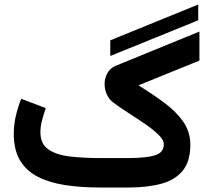

<svg xmlns="http://www.w3.org/2000/svg" viewBox="-20 -836 936 856"><path d="M471.7 -586.4V-656.2L863.8 -815.9V-745.6ZM550.8 0H427.2Q341.8 0 271 -10.7Q200.2 -21.5 148.7 -47.9Q97.2 -74.2 69.3 -120.8Q41.5 -167.5 41.5 -239.3Q41.5 -281.2 51 -321.3Q60.5 -361.3 74.7 -395.5L184.1 -354Q176.3 -331.5 168.2 -302.5Q160.2 -273.4 160.2 -246.6Q160.2 -194.8 195.3 -170.2Q230.5 -145.5 291 -138.4Q351.6 -131.3 427.2 -131.3H550.3Q631.8 -131.3 671.1 -143.6Q710.4 -155.8 710.4 -192.9Q710.4 -211.9 686.8 -235.1Q663.1 -258.3 627.2 -283Q591.3 -307.6 553.2 -332Q515.1 -356.4 486.3 -377.9Q466.8 -392.1 456.5 -414.8Q446.3 -437.5 446.3 -461.4Q446.3 -487.3 459 -510.3Q471.7 -533.2 497.6 -543.5L869.1 -695.3V-565.9L597.2 -455.6Q660.6 -416.5 713.1 -377.4Q765.6 -338.4 797.1 -293.2Q828.6 -248 828.6 -190.9Q828.6 -117.2 794.9 -75.4Q761.2 -33.7 699 -16.8Q636.7 0 550.8 0Z"/></svg>

Font: Vazirmatn FD
Style: Bold
Weight: 700
Designer: Saber Rastikerdar
Foundry: Saber Rastikerdar
Version: Version 33.001